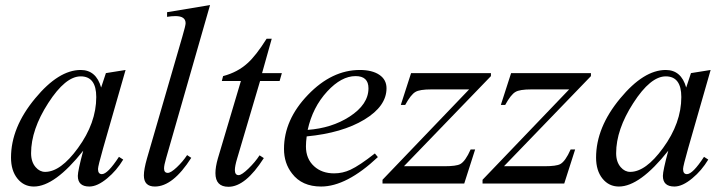

<svg xmlns="http://www.w3.org/2000/svg" viewBox="-20 -715 2819 748"><path d="M469.2 -442.4 381.8 -137.7Q361.8 -67.4 361.8 -56.6Q361.8 -36.6 377 -36.6Q399.4 -36.6 443.4 -104L460 -93.3Q434.1 -50.3 397.9 -20.5Q359.4 11.7 328.1 11.7Q283.2 11.7 283.2 -29.8Q283.2 -49.8 304.2 -127.9Q193.4 11.7 111.8 11.7Q72.8 11.7 47.9 -19.3Q22.9 -50.3 22.9 -101.1Q22.9 -218.8 117.2 -332Q208.5 -442.4 294.4 -442.4Q354.5 -442.4 374 -374L392.6 -430.2ZM355 -336.9Q355 -417.5 294.4 -417.5Q234.9 -417.5 168 -313.7Q101.1 -210 101.1 -118.2Q101.1 -84 119.1 -63.5Q134.8 -45.4 155.8 -45.4Q216.3 -45.4 283.7 -138.2Q355 -235.8 355 -336.9Z M798.3 -695.3 627 -98.1Q619.1 -71.3 619.1 -58.6Q619.1 -41.5 633.8 -41.5Q645.5 -41.5 668.7 -63.2Q691.9 -85 709 -110.8L725.1 -100.1Q653.8 11.7 583.5 11.7Q540.5 11.7 540.5 -31.7Q540.5 -55.2 552.7 -98.1L690.4 -572.3Q703.1 -615.7 703.1 -624.5Q703.1 -652.3 663.6 -652.3Q648.4 -652.3 630.9 -649.4V-667.5Z M1078.1 -430.2 1069.3 -399.4H993.2L903.8 -97.2Q895 -67.9 895 -52.7Q895 -32.7 909.7 -32.7Q921.4 -32.7 947.8 -58.1Q974.1 -83.5 991.2 -109.9L1007.8 -99.1Q936.5 12.7 870.1 12.7Q819.3 12.7 819.3 -40.5Q819.3 -64.5 828.6 -97.2L918.5 -399.4H844.2L849.1 -418.5Q905.8 -433.6 944.3 -468.8Q977.1 -498 1018.6 -564H1038.6L1001 -430.2Z M1485.8 -371.1Q1485.8 -301.3 1399.4 -249Q1313 -196.8 1174.8 -183.6Q1171.9 -161.6 1171.9 -144.5Q1171.9 -96.2 1203.6 -67.4Q1233.9 -39.6 1281.7 -39.6Q1314.9 -39.6 1345.2 -53.7Q1380.9 -70.3 1440.4 -117.2L1452.1 -103Q1330.1 11.7 1231 11.7Q1156.2 11.7 1117.7 -39.1Q1086.4 -79.1 1086.4 -134.8Q1086.4 -248.5 1179.7 -345.5Q1272.9 -442.4 1381.8 -442.4Q1429.7 -442.4 1457.8 -423.6Q1485.8 -404.8 1485.8 -371.1ZM1415.5 -371.1Q1415.5 -418.5 1365.2 -418.5Q1310.1 -418.5 1254.9 -358.9Q1197.8 -296.9 1178.7 -209Q1272 -215.8 1341.3 -260.3Q1415.5 -308.1 1415.5 -371.1Z M1892.6 -418.5 1553.7 -67.4H1710.4Q1757.8 -67.4 1772.9 -75.7Q1793 -86.4 1813.5 -132.8H1831.1L1788.6 0H1470.2V-14.6L1807.6 -366.7H1660.6Q1614.7 -366.7 1598.6 -356.9Q1580.6 -346.7 1558.6 -306.2H1541.5L1581.5 -430.2H1892.6Z M2282.2 -418.5 1943.4 -67.4H2100.1Q2147.5 -67.4 2162.6 -75.7Q2182.6 -86.4 2203.1 -132.8H2220.7L2178.2 0H1859.9V-14.6L2197.3 -366.7H2050.3Q2004.4 -366.7 1988.3 -356.9Q1970.2 -346.7 1948.2 -306.2H1931.2L1971.2 -430.2H2282.2Z M2748.5 -442.4 2661.1 -137.7Q2641.1 -67.4 2641.1 -56.6Q2641.1 -36.6 2656.2 -36.6Q2678.7 -36.6 2722.7 -104L2739.3 -93.3Q2713.4 -50.3 2677.2 -20.5Q2638.7 11.7 2607.4 11.7Q2562.5 11.7 2562.5 -29.8Q2562.5 -49.8 2583.5 -127.9Q2472.7 11.7 2391.1 11.7Q2352.1 11.7 2327.1 -19.3Q2302.2 -50.3 2302.2 -101.1Q2302.2 -218.8 2396.5 -332Q2487.8 -442.4 2573.7 -442.4Q2633.8 -442.4 2653.3 -374L2671.9 -430.2ZM2634.3 -336.9Q2634.3 -417.5 2573.7 -417.5Q2514.2 -417.5 2447.3 -313.7Q2380.4 -210 2380.4 -118.2Q2380.4 -84 2398.4 -63.5Q2414.1 -45.4 2435.1 -45.4Q2495.6 -45.4 2563 -138.2Q2634.3 -235.8 2634.3 -336.9Z"/></svg>

Font: Dai Banna SIL Light
Style: Oblique
Weight: 400
Italic angle: -11°
Designer: Victor Gaultney
Foundry: SIL International
Version: Version 2.000